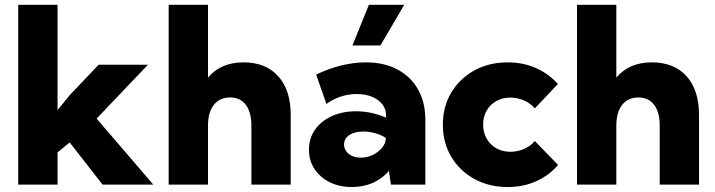

<svg xmlns="http://www.w3.org/2000/svg" viewBox="-20 -752 2912 782"><path d="M214.4 0H54.2V-732.4H214.4V-303.7L265.1 -365.7L381.8 -488.3H582.5L373.5 -269L604.5 0H397.9L263.7 -171.9L214.4 -131.3Z M667 0V-732.4H827.1V-436Q879.4 -498 971.7 -498Q1062.5 -498 1113.3 -441.4Q1164.1 -384.8 1164.1 -283.7V0H1003.9V-240.2Q1003.9 -294.9 981.2 -325Q958.5 -355 917 -355Q874.5 -355 850.8 -324.7Q827.1 -294.4 827.1 -240.2V0Z M1712.4 0H1572.3L1564 -55.7Q1537.1 -24.4 1498.5 -7.3Q1460 9.8 1413.6 9.8Q1362.8 9.8 1323.2 -9.8Q1283.7 -29.3 1261 -63.7Q1238.3 -98.1 1238.3 -142.1Q1238.3 -188.5 1262.9 -223.6Q1287.6 -258.8 1331.1 -278.8Q1374.5 -298.8 1430.2 -298.8Q1461.9 -298.8 1492.9 -292Q1523.9 -285.2 1552.2 -272.9V-283.2Q1552.2 -309.1 1536.6 -328.1Q1521 -347.2 1494.1 -358.2Q1467.3 -369.1 1433.1 -369.1Q1399.4 -369.1 1367.7 -358.6Q1335.9 -348.1 1309.6 -328.6L1267.6 -448.2Q1319.3 -473.1 1370.8 -485.6Q1422.4 -498 1470.2 -498Q1543.9 -498 1598.4 -469.2Q1652.8 -440.4 1682.6 -387.9Q1712.4 -335.4 1712.4 -263.7ZM1449.7 -109.9Q1474.6 -109.9 1497.8 -120.8Q1521 -131.8 1535.9 -149.9Q1550.8 -168 1551.3 -188.5V-190.4Q1531.7 -203.1 1507.8 -209.7Q1483.9 -216.3 1460 -216.3Q1424.3 -216.3 1402.8 -201.9Q1381.3 -187.5 1381.3 -163.6Q1381.3 -148.4 1390.1 -136Q1398.9 -123.5 1414.6 -116.7Q1430.2 -109.9 1449.7 -109.9ZM1529.3 -566.9H1415.5L1482.4 -732.4H1626.5Z M2252.9 -80.1Q2217.3 -38.1 2164.6 -14.2Q2111.8 9.8 2047.9 9.8Q1971.7 9.8 1911.9 -23.2Q1852.1 -56.2 1817.9 -113.5Q1783.7 -170.9 1783.7 -244.1Q1783.7 -317.4 1817.9 -374.8Q1852.1 -432.1 1911.9 -465.1Q1971.7 -498 2047.9 -498Q2111.3 -498 2163.8 -474.4Q2216.3 -450.7 2252 -409.7L2158.2 -310.5Q2141.1 -331.1 2114.5 -342.8Q2087.9 -354.5 2059.1 -354.5Q2026.9 -354.5 2001.7 -340.6Q1976.6 -326.7 1962.2 -301.8Q1947.8 -276.9 1947.8 -245.1Q1947.8 -212.4 1962.2 -187.3Q1976.6 -162.1 2001.7 -147.9Q2026.9 -133.8 2059.1 -133.8Q2087.9 -133.8 2114.7 -145.5Q2141.6 -157.2 2158.2 -177.7Z M2330.1 0V-732.4H2490.2V-436Q2542.5 -498 2634.8 -498Q2725.6 -498 2776.4 -441.4Q2827.1 -384.8 2827.1 -283.7V0H2667V-240.2Q2667 -294.9 2644.3 -325Q2621.6 -355 2580.1 -355Q2537.6 -355 2513.9 -324.7Q2490.2 -294.4 2490.2 -240.2V0Z"/></svg>

Font: Kumbh Sans ExtraBold
Style: Regular
Weight: 800
Version: Version 1.005